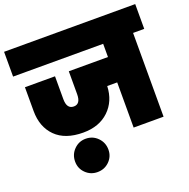

<svg xmlns="http://www.w3.org/2000/svg" viewBox="-169 -891 1209 1230"><g transform="rotate(-20 436.0 -275.5)"><path d="M-11 -571V-740H883V-571H807V0H603V-308H535Q531 -206 465 -143Q399 -80 290 -80Q167 -80 102 -145Q37 -210 37 -319V-481H242V-325Q242 -258 290 -258Q336 -258 336 -325V-481H603V-571ZM289 189Q242 189 209 156.5Q176 124 176 77Q176 29 209 -4.5Q242 -38 289 -38Q337 -38 370 -4.5Q403 29 403 77Q403 124 370 156.5Q337 189 289 189Z"/></g></svg>

Font: Poppins Black
Style: Regular
Weight: 900
Designer: Ninad Kale (Devanagari), Jonny Pinhorn (Latin)
Foundry: Indian Type Foundry
Version: Version 3.200;PS 1.000;hotconv 16.6.54;makeotf.lib2.5.65590